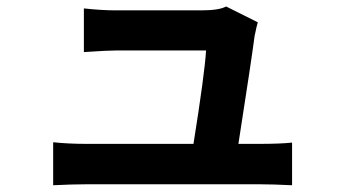

<svg xmlns="http://www.w3.org/2000/svg" viewBox="-20 -544 1040 580"><path d="M700.2 -109.4H763.7Q827.1 -109.4 862.3 -113.3V15.6Q803.7 12.7 766.6 12.7H240.2Q197.3 12.7 140.6 15.6V-114.3Q186.5 -109.4 240.2 -109.4H564.5Q598.6 -324.2 602.5 -391.6H333Q306.6 -391.6 233.4 -386.7V-518.6Q286.1 -512.7 332 -512.7H587.9Q641.6 -512.7 663.1 -524.4L758.8 -476.6Q755.9 -468.8 749 -434.6Q740.2 -366.2 700.2 -109.4Z"/></svg>

Font: Nasu
Style: Bold
Weight: 700
Designer: Ryoko NISHIZUKA (kana &amp; ideographs); Paul D. Hunt (Latin, Greek &amp; Cyrillic); Wenlong ZHANG (bopomofo); Sandoll C
Version: Version 2014.1215